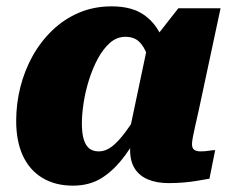

<svg xmlns="http://www.w3.org/2000/svg" viewBox="-20 -572 734 605"><path d="M514 -329 459 -336Q453 -372 443.5 -399Q434 -426 418 -441Q402 -456 375 -456Q348 -456 326.5 -437Q305 -418 288.5 -387.5Q272 -357 260.5 -320.5Q249 -284 243.5 -248Q238 -212 238 -183Q238 -152 244 -132.5Q250 -113 261.5 -104Q273 -95 291 -95Q313 -95 333 -110.5Q353 -126 376 -157Q399 -188 429 -235L446 -198Q409 -130 375 -83.5Q341 -37 302 -12Q263 13 210 13Q154 13 113.5 -11.5Q73 -36 52 -81.5Q31 -127 31 -191Q31 -245 44 -297Q57 -349 82.5 -395Q108 -441 145 -476.5Q182 -512 229 -532Q276 -552 332 -552Q397 -552 436 -523.5Q475 -495 493.5 -445.5Q512 -396 514 -329ZM675 -546 607 -228Q600 -196 595 -174.5Q590 -153 587.5 -139Q585 -125 585 -118Q585 -105 592 -100Q599 -95 612 -95Q626 -95 638 -97Q650 -99 658 -99L640 -9Q623 -6 602.5 -2.5Q582 1 559 3Q536 5 511 5Q474 5 446.5 -6.5Q419 -18 404.5 -41Q390 -64 390 -99Q390 -106 390.5 -116Q391 -126 392 -141L382 -130L444 -424L455 -435L542 -546Z"/></svg>

Font: Roboto Serif ExtraBold
Style: Italic
Weight: 800
Italic angle: -10°
Version: Version 1.007